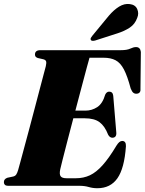

<svg xmlns="http://www.w3.org/2000/svg" viewBox="-26 -959 747 991"><path d="M383.5 0H18Q4 0 -1 -5.2Q-6 -10.5 -6 -19Q-6 -35 12 -41.5L42.5 -48Q52.5 -50.5 57.8 -58.2Q63 -66 67.5 -81Q69.5 -88 77.8 -118.2Q86 -148.5 98.2 -194Q110.5 -239.5 124.8 -292.8Q139 -346 153 -399.5Q167 -453 179.2 -499.2Q191.5 -545.5 199.8 -577.2Q208 -609 210.5 -617.5Q214.5 -635.5 211.8 -642.8Q209 -650 198 -653L169.5 -659.5Q163 -661.5 158.8 -665.5Q154.5 -669.5 154.5 -677.5Q154.5 -700 182.5 -700H597.5Q629.5 -700 646.2 -708Q663 -716 676 -716Q698 -716 701 -691L699 -504Q702 -478 681.5 -475.5Q670.5 -474 662.8 -479.8Q655 -485.5 648.5 -502.5Q631.5 -566.5 613.5 -600.8Q595.5 -635 570.5 -648Q545.5 -661 509 -661H436Q433 -651 422 -610.5Q411 -570 395.5 -511Q380 -452 363 -388H415Q448 -388 475.8 -406Q503.5 -424 517 -470.5Q524.5 -486 537.5 -486Q556 -486 558.5 -464.5L574 -278Q577.5 -249 554.5 -248Q540.5 -248 532 -264Q515 -308 488 -328.2Q461 -348.5 411 -348.5H352.5Q336 -286.5 321.5 -230Q307 -173.5 297 -134.5Q287 -95.5 285 -85.5Q279.5 -60 286.8 -49.5Q294 -39 317.5 -39H366Q405 -39 437.8 -54.2Q470.5 -69.5 503.5 -106.2Q536.5 -143 575.5 -208Q590 -231.5 604.5 -231.5Q625 -231.5 624 -204Q616 -90 580 -38.8Q544 12.5 476.5 12.5Q453 12.5 431.8 6.2Q410.5 0 383.5 0ZM535.5 -877.5Q562 -908.5 589 -925Q616 -941.5 643.5 -938Q672.5 -934.5 682.2 -912.2Q692 -890 682.5 -867.5Q671 -834.5 643.8 -816.5Q616.5 -798.5 580.5 -787L465.5 -750Q458.5 -748 451.8 -748.2Q445 -748.5 442.5 -753.5Q440 -758 443 -763.5Q446 -769 451 -775Z"/></svg>

Font: Fraunces 72pt S000 Black
Style: Italic
Weight: 900
Italic angle: -16°
Version: Version 1.000; ttfautohint (v1.8.3)